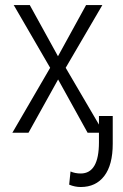

<svg xmlns="http://www.w3.org/2000/svg" viewBox="-20 -522 484 755"><path d="M97.7 -501 208 -300.8 317.9 -501 318.4 -502H319.3H379.9H382.3L381.3 -500L238.3 -255.4L386.7 -2L388.2 0H385.7H325.2H324.7L324.2 -0.5L208.5 -209.5L92.3 -0.5L91.8 0H90.8H30.8H28.3L29.8 -2L177.2 -255.4L35.2 -500L33.7 -502H36.1H96.7H97.7ZM423.3 -65.9V43.5Q423.3 126.5 390.1 169.9Q356.9 213.4 297.4 213.4Q274.4 213.4 252 204.1L257.3 152.3Q275.4 160.2 297.4 160.2Q369.1 160.2 369.1 37.6V-65.9Z"/></svg>

Font: MAUL Condensed Light
Style: Light
Weight: 300
Designer: MAUL
Version: Version 2.137; 2017; ttfautohint (v1.8.3)